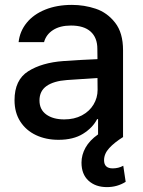

<svg xmlns="http://www.w3.org/2000/svg" viewBox="-20 -557 583 781"><path d="M311.5 104.5Q311.5 72.8 328.1 43.2Q344.7 13.7 378.9 -10.3V-72.3H375Q356.9 -37.1 317.6 -12.7Q278.3 11.7 217.8 11.7Q167 11.7 126.5 -7.3Q85.9 -26.4 62.5 -62.7Q39.1 -99.1 39.1 -149.4Q39.1 -231.9 94.7 -267.1Q150.4 -302.2 237.3 -308.6Q270.5 -311 309.8 -313.2Q349.1 -315.4 376.5 -316.4L376 -358.4Q376 -403.8 348.6 -428.5Q321.3 -453.1 268.6 -453.1Q224.1 -453.1 195.8 -434.8Q167.5 -416.5 159.2 -385.7H55.7Q60.5 -429.7 88.4 -464.1Q116.2 -498.5 163.8 -517.8Q211.4 -537.1 272.5 -537.1Q322.8 -537.1 369.4 -521.5Q416 -505.9 448.2 -464.8Q480.5 -423.8 480.5 -352.5V-0.5L481.4 0Q444.8 22.9 424.1 45.7Q403.3 68.4 403.3 94.7Q403.3 127.9 438.5 127.9Q461.9 127.9 481.4 117.2L491.2 182.6Q457 204.1 415 204.1Q368.7 204.1 340.1 178Q311.5 151.9 311.5 104.5ZM241.2 -71.3Q282.2 -71.3 313 -87.6Q343.8 -104 360.4 -131.6Q377 -159.2 377 -191.4L376.5 -239.7L252 -231.4Q198.7 -227.5 169.7 -207.3Q140.6 -187 140.6 -148.4Q140.6 -111.3 168.2 -91.3Q195.8 -71.3 241.2 -71.3Z"/></svg>

Font: WEMIX Pretendard Medium
Style: Regular
Weight: 500
Designer: Base glyphs from Inter by Rasmus Andersson; Hangeul glyphs from Noto Sans CJK(Source Han Sans) by Jang Soo-young and Kan
Foundry: Kil Hyung-jin
Version: Version 1.000